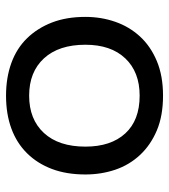

<svg xmlns="http://www.w3.org/2000/svg" viewBox="18 -558 558 633"><g transform="rotate(90 296.5 -241.0)"><path d="M127 -244.1Q127 -156.2 171.9 -107.4Q216.8 -58.6 294.9 -58.6Q373 -58.6 418 -107.4Q462.9 -156.2 462.9 -244.1Q462.9 -328.1 419.4 -375.5Q376 -422.9 294.9 -422.9Q216.8 -422.9 171.9 -375.5Q127 -328.1 127 -244.1ZM294.9 17.6Q235.4 17.6 187 0Q138.7 -17.6 105.5 -51.8Q72.3 -85.9 53.7 -133.8Q35.2 -181.6 35.2 -244.1Q35.2 -295.9 51.3 -342.3Q67.4 -388.7 99.6 -423.8Q131.8 -459 180.7 -479.5Q229.5 -500 294.9 -500Q361.3 -500 409.7 -479.5Q458 -459 490.7 -423.8Q523.4 -388.7 539.1 -342.3Q554.7 -295.9 554.7 -244.1Q554.7 -181.6 536.6 -133.8Q518.6 -85.9 484.9 -51.8Q451.2 -17.6 403.3 0Q355.5 17.6 294.9 17.6Z"/></g></svg>

Font: Padauk Grand Pro
Style: Regular
Weight: 400
Designer: Debbi Hosken
Foundry: SIL
Version: Version 2.8.2